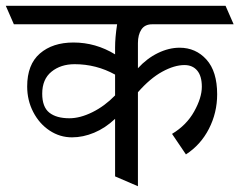

<svg xmlns="http://www.w3.org/2000/svg" viewBox="-50 -590 828 664"><path d="M701 -264Q701 -200 672.5 -144.5Q644 -89 593 -56L545 -127Q595 -157 621.5 -204.5Q648 -252 648 -290Q648 -327 632 -346Q616 -365 588 -365Q553 -365 511 -342Q469 -319 427 -271V54L348 20V-179Q314 -147 275.5 -131Q237 -115 199 -115Q157 -115 121.5 -138.5Q86 -162 65 -202.5Q44 -243 44 -291Q44 -367 88 -405Q132 -443 204 -443Q281 -443 348 -402V-426Q348 -460 355 -506H-2L-30 -570H730L758 -506H476Q451 -506 439 -488Q427 -470 427 -441V-354Q458 -388 496 -406.5Q534 -425 571 -425Q627 -425 664 -384Q701 -343 701 -264ZM348 -260V-332Q283 -368 208 -368Q160 -368 128 -342Q96 -316 96 -266Q96 -220 120.5 -200.5Q145 -181 190 -181Q227 -181 269.5 -202Q312 -223 348 -260Z"/></svg>

Font: Sumana
Style: Regular
Weight: 400
Designer: Cyreal, Alexei Vanyashin (Devanagari), Olga Karpushina (Latin)
Foundry: Cyreal
Version: Version 1.015;PS 001.015;hotconv 1.0.70;makeotf.lib2.5.58329